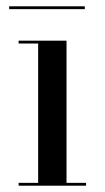

<svg xmlns="http://www.w3.org/2000/svg" viewBox="-20 -589 332 609"><path d="M9 -569H249V-560H9ZM39 -9H101V-451H39V-460H191V-9H253V0H39Z"/></svg>

Font: Bodoni* 24pt
Style: Regular
Weight: 400
Version: Version 2.3